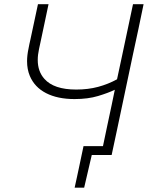

<svg xmlns="http://www.w3.org/2000/svg" viewBox="-20 -733 705 908"><path d="M333 154.5Q338.5 130.5 343.5 106.5Q348.5 82 354 57.5Q359 33 364.5 7.5Q370 -18 375 -42H467Q476.5 -88 486.5 -135Q496.5 -181.5 508 -236L523 -308.5Q492 -293.5 444 -279Q396 -264.5 332.5 -264.5Q252.5 -264.5 198 -292.5Q143.5 -320.5 121 -374Q108 -405 108 -443.5Q108 -471.5 115 -504Q117 -515 119 -524.5Q121 -534 123.5 -544.5Q133.5 -591.5 141.8 -630.2Q150 -669 159.5 -713H209.5Q199.5 -665.5 190.5 -623Q181.5 -580.5 171 -531L164.5 -501Q158.5 -473.5 158.5 -449.5Q158.5 -395 190 -360Q234.5 -309.5 340.5 -309.5Q396.5 -309.5 444 -322.2Q491.5 -335 533.5 -358L558 -472.5Q572.5 -540 584.5 -597.5Q596.5 -654.5 609 -713H659Q647 -654.5 635 -597.5Q622.5 -540 608 -472L558.5 -237.5Q544.5 -171.5 532.8 -116Q521 -60.5 508 0H414L378 154.5Z"/></svg>

Font: Heraclito ExtraLight
Style: Italic
Weight: 200
Italic angle: -12°
Designer: Kostas Bartsokas (font) & Cristiano Sobral (main changes)
Foundry: Kostas Bartsokas (font) & Cristiano Sobral (main changes)
Version: Version 1.00;July 8, 2020;FontCreator 13.0.0.2655 64-bit